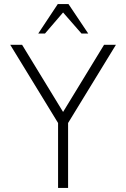

<svg xmlns="http://www.w3.org/2000/svg" viewBox="-20 -919 617 939"><path d="M489 -700H547L313 -317.5V0H264V-317.5L30 -700H88L288.5 -371.5ZM315 -899 411.5 -755H378.5L288.5 -858L200 -755H167L262.5 -899Z"/></svg>

Font: Urbanist ExtraLight
Style: Regular
Weight: 200
Designer: Corey Hu
Foundry: Corey Hu
Version: Version 1.330; ttfautohint (v1.8.4.7-5d5b)